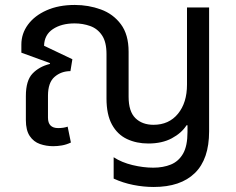

<svg xmlns="http://www.w3.org/2000/svg" viewBox="-20 -578 949 772"><path d="M598.1 173.8Q557.1 173.8 515.6 165.5Q474.1 157.2 437 140.1V54.2Q469.2 75.2 512.7 85.7Q556.2 96.2 596.2 96.2Q636.2 96.2 667.2 83.5Q698.2 70.8 716.1 39.8Q733.9 8.8 733.9 -47.9V-74.2H730Q710 -43 670.9 -22Q631.8 -1 576.2 -1Q528.8 -1 490.5 -19Q452.1 -37.1 430.2 -77.1Q408.2 -117.2 408.2 -182.1V-360.8Q408.2 -409.2 390.1 -436Q372.1 -462.9 342.5 -473.4Q313 -483.9 279.8 -483.9Q227.1 -483.9 192.6 -460.9Q158.2 -438 157.2 -394L271 -339.8L263.2 -292Q226.1 -292 199.5 -269Q172.9 -246.1 172.9 -192.9V-105Q172.9 -63 213.9 -63Q235.8 -63 252 -68.8L265.1 -4.9Q246.1 3.9 228.5 6.8Q210.9 9.8 193.8 9.8Q166 9.8 140.6 1Q115.2 -7.8 99.6 -31Q84 -54.2 84 -95.2V-191.9Q84 -253.9 110.6 -282Q137.2 -310.1 180.2 -320.8L181.2 -324.2L65.9 -366.2V-398.9Q65.9 -442.9 92.5 -479Q119.1 -515.1 167.5 -536.6Q215.8 -558.1 280.8 -558.1Q335.9 -558.1 385.5 -540Q435.1 -522 466.1 -480.5Q497.1 -439 497.1 -370.1V-189Q497.1 -129.9 524.4 -103Q551.8 -76.2 597.2 -76.2Q659.2 -76.2 695.6 -120.6Q731.9 -165 731.9 -237.8V-547.9H820.8V-49.8Q820.8 62 763.4 117.9Q706.1 173.8 598.1 173.8Z"/></svg>

Font: Kurinto Seri
Style: Regular
Weight: 400
Designer: Kurinto was developed by Clint Goss from a range of fonts that are compatible with the SIL Open Font License Version 1.1
Foundry: Clinton F. Goss
Version: Version 2.196; July 25, 2020